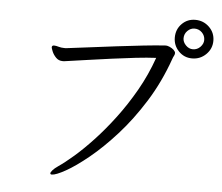

<svg xmlns="http://www.w3.org/2000/svg" viewBox="-56 -869 1112 962"><g transform="rotate(5 500.0 -387.5)"><path d="M987 -708Q987 -668 958 -639.5Q929 -611 888 -611Q848 -611 820.5 -639.5Q793 -668 793 -708Q793 -749 820.5 -777Q848 -805 888 -805Q929 -805 958 -777Q987 -749 987 -708ZM941 -708Q941 -730 925.5 -745.5Q910 -761 888 -761Q868 -761 852.5 -745.5Q837 -730 837 -708Q837 -689 852.5 -673Q868 -657 888 -657Q910 -657 925.5 -673Q941 -689 941 -708ZM254 -607Q305 -613 370.5 -621.5Q436 -630 506 -638.5Q576 -647 640 -654Q704 -661 752 -664Q760 -664 771.5 -659Q783 -654 792 -646Q801 -637 801 -630Q801 -623 797 -616Q793 -609 790 -600Q748 -481 686 -382Q624 -283 555 -206.5Q486 -130 421 -77Q356 -24 307.5 3Q259 30 239 30Q231 30 231 24Q231 19 240 8.5Q249 -2 268 -15Q299 -36 343 -74Q387 -112 437.5 -166Q488 -220 538.5 -287Q589 -354 633.5 -432Q678 -510 709 -598Q665 -596 607.5 -589.5Q550 -583 487.5 -574.5Q425 -566 365.5 -557.5Q306 -549 257 -542Q253 -541 249.5 -541Q246 -541 243 -541Q223 -541 209.5 -555Q196 -569 189.5 -585Q183 -601 183 -605Q183 -614 192 -615H195Q204 -615 217 -611Q230 -607 246 -607Z"/></g></svg>

Font: QiushuiShotai Bright
Style: Regular
Weight: 400
Designer: Christian Thalmann (Catharsis Fonts)
Version: Version 1.250;